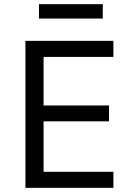

<svg xmlns="http://www.w3.org/2000/svg" viewBox="-20 -901 643 921"><path d="M102 0V-705H524V-628H189V-395H503V-319H189V-77H524V0ZM167 -812V-881H473V-812Z"/></svg>

Font: Nunito Sans 7pt SemiCondensed
Style: Regular
Weight: 400
Width: 4
Designer: Vernon Adams
Foundry: Vernon Adams
Version: Version 3.101;gftools[0.9.27]